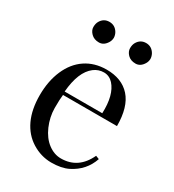

<svg xmlns="http://www.w3.org/2000/svg" viewBox="-183 -846 871 963"><g transform="rotate(30 253.0 -364.5)"><path d="M211.4 -490.2Q154.8 -446.8 145 -328.1H362.8Q367.2 -435.5 322.3 -485.4Q299.8 -509.8 268.6 -509.8Q237.3 -509.8 211.4 -490.2ZM263.7 14.2Q204.1 13.7 152.3 -18.6Q100.6 -50.8 73.2 -109.4Q45.9 -168 45.9 -250Q45.9 -332 73.7 -396Q101.6 -460 152.3 -494.1Q203.1 -528.3 272 -528.8Q361.3 -529.3 410.2 -474.6Q459 -419.9 459 -309.1H146.5Q143.1 -283.2 143.1 -231.4Q143.6 -179.7 165 -129.9Q186.5 -80.6 221.7 -54.2Q256.8 -27.8 295.9 -27.8Q396.5 -27.8 442.9 -127.9L462.9 -120.1Q436.5 -42.5 361.3 -4.9Q323.2 14.2 263.7 14.2ZM436 -684.6Q435.5 -668.9 427.7 -656.2Q410.2 -627 382.3 -627Q353.5 -627 336.9 -644Q320.3 -661.1 320.3 -680.7Q320.3 -700.2 328.1 -713.9Q345.2 -743.2 377.9 -743.2Q410.2 -743.2 427.7 -713.9Q435.5 -700.2 436 -684.6ZM224.1 -684.6Q223.6 -668.9 215.8 -656.2Q198.2 -627 170.4 -627Q142.1 -627 125 -644Q107.9 -661.1 107.9 -680.7Q107.9 -700.2 115.7 -713.9Q132.8 -743.2 165.5 -743.2Q198.2 -743.2 215.8 -713.9Q223.6 -700.2 224.1 -684.6Z"/></g></svg>

Font: PlayfairDisplay-Regular
Style: Regular
Weight: 400
Designer: Claus Eggers Sørensen
Foundry: Claus Eggers Sørensen
Version: Version 1.002;PS 001.002;hotconv 1.0.70;makeotf.lib2.5.58329